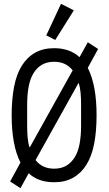

<svg xmlns="http://www.w3.org/2000/svg" viewBox="-20 -941 568 1004"><path d="M269 -732 222 -756 299 -921 366 -887ZM263 12Q180 12 130 -35L87 43L33 8L87 -91Q64 -136 52.5 -198Q41 -260 41 -339Q41 -421 53.5 -486.5Q66 -552 93.5 -596.5Q121 -641 163 -665Q205 -689 263 -689Q345 -689 396 -642L439 -720L493 -685L439 -586Q462 -541 473.5 -479Q485 -417 485 -339Q485 -255 472.5 -190Q460 -125 432.5 -80.5Q405 -36 363 -12Q321 12 263 12ZM122 -283Q122 -250 124.5 -221.5Q127 -193 135 -169L360 -573Q343 -595 319 -606.5Q295 -618 263 -618Q225 -618 198.5 -602Q172 -586 154.5 -557Q137 -528 129.5 -486Q122 -444 122 -394ZM263 -59Q301 -59 327.5 -75Q354 -91 371.5 -120Q389 -149 396.5 -190.5Q404 -232 404 -283V-394Q404 -427 401.5 -455.5Q399 -484 391 -508L166 -104Q183 -82 207 -70.5Q231 -59 263 -59Z"/></svg>

Font: PlemolJP
Style: Regular
Weight: 400
Monospace: yes
Version: v2.0.4; ttfautohint (v1.8.4.7-5d5b-dirty) -l 6 -r 45 -G 200 